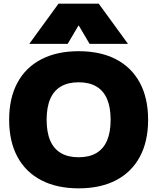

<svg xmlns="http://www.w3.org/2000/svg" viewBox="-20 -1020 860 1050"><path d="M410 10Q291 10 205.5 -34.5Q120 -79 75 -163Q30 -247 30 -365Q30 -483 75 -567Q120 -651 205.5 -695.5Q291 -740 410 -740Q530 -740 615 -695.5Q700 -651 745 -567Q790 -483 790 -365Q790 -247 745 -163Q700 -79 615 -34.5Q530 10 410 10ZM410 -160Q468 -160 507 -183Q546 -206 565.5 -251.5Q585 -297 585 -365Q585 -433 565.5 -478.5Q546 -524 507 -547Q468 -570 410 -570Q352 -570 313 -547Q274 -524 254.5 -478.5Q235 -433 235 -365Q235 -297 254.5 -251.5Q274 -206 313 -183Q352 -160 410 -160ZM140 -780 300 -1000H520L680 -780H470L411 -880H409L350 -780Z"/></svg>

Font: M PLUS 1 Black
Style: Regular
Weight: 900
Designer: Coji Morishita
Foundry: UNDERFOREST DESIGN
Version: Version 1.001